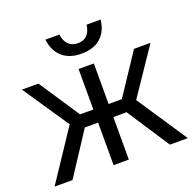

<svg xmlns="http://www.w3.org/2000/svg" viewBox="-129 -873 1018 1006"><g transform="rotate(-20 379.5 -370.0)"><path d="M651 0 475 -269 474 -277 646 -536H738L546 -252L542 -314L751 0ZM8 0 217 -314 213 -252 21 -536H113L285 -277L284 -269L108 0ZM337 0V-536H422V0ZM245 -237V-310H514V-237ZM380 -606Q313 -606 273.5 -641Q234 -676 226 -740H304Q309 -703 328.5 -683.5Q348 -664 380 -664Q413 -664 432 -683.5Q451 -703 456 -740H534Q527 -676 487.5 -641Q448 -606 380 -606Z"/></g></svg>

Font: Noto Sans Ambassadori
Style: Regular
Weight: 400
Designer: Monotype Design Team
Foundry: Monotype Imaging Inc.
Version: Version 2.013